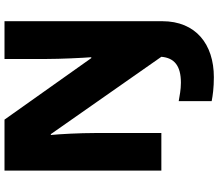

<svg xmlns="http://www.w3.org/2000/svg" viewBox="-80 -740 993 874"><g transform="rotate(-90 417.0 -303.5)"><path d="M502 173C652 173 757 91 757 -62V-780H585V-591C585 -524 590 -423 593 -385H589L309 -780H77V-66H248V-366C248 -439 243 -530 239 -569H243L595 -66C590 -7 554 23 477 23C444 23 418 17 393 13V163C418 168 454 173 502 173Z"/></g></svg>

Font: Noto Sans Malayalam UI Black
Style: Regular
Weight: 900
Designer: Jelle Bosma - Monotype Design Team
Foundry: Monotype Imaging Inc.
Version: Version 2.104